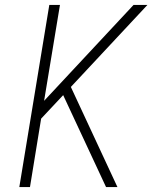

<svg xmlns="http://www.w3.org/2000/svg" viewBox="-20 -755 640 775"><path d="M408 0 235 -371 146 -276 101 0H58L179 -735H222L158 -348L519 -735H575L266 -404L454 0Z"/></svg>

Font: Iosevka Aile XLt Obl
Style: Regular
Weight: 200
Italic angle: -9°
Designer: Belleve Invis
Foundry: Belleve Invis
Version: Version 31.1.0; ttfautohint (v1.8.4)